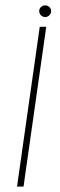

<svg xmlns="http://www.w3.org/2000/svg" viewBox="-20 -690 221 710"><path d="M43 0 127 -591H151L67 0ZM147 -627Q138 -627 131.5 -633.5Q125 -640 125 -649Q125 -658 131.5 -664Q138 -670 147 -670Q156 -670 162.5 -664Q169 -658 169 -649Q169 -640 162.5 -633.5Q156 -627 147 -627Z"/></svg>

Font: Alumni Sans Thin Thin
Style: Italic
Weight: 250
Italic angle: -8°
Version: Version 1.016